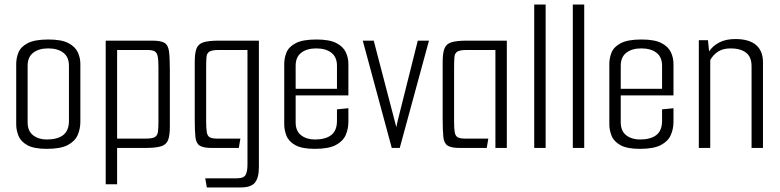

<svg xmlns="http://www.w3.org/2000/svg" viewBox="-20 -648 3416 841"><path d="M185 4Q129 4 100 -12Q71 -28 61 -53Q51 -78 51 -103V-368Q51 -394 61 -418.5Q71 -443 101.5 -459Q132 -475 192 -475Q249 -475 279 -459.5Q309 -444 320.5 -419.5Q332 -395 332 -368V-115Q332 -83 320 -56Q308 -29 276.5 -12.5Q245 4 185 4ZM185 -37Q232 -37 257 -56.5Q282 -76 282 -119V-360Q282 -398 257.5 -417Q233 -436 191 -436Q150 -436 125.5 -417Q101 -398 101 -360V-112Q101 -74 125 -55.5Q149 -37 185 -37Z M443 -470H646Q685 -470 701 -460Q717 -450 720.5 -421.5Q724 -393 724 -339V-93Q724 -54 716 -34Q708 -14 685 -7Q662 0 617 0H493V159H443ZM493 -429V-41H620Q648 -41 659 -48Q670 -55 672 -72Q674 -89 674 -117V-355Q674 -386 670.5 -402Q667 -418 657 -423.5Q647 -429 625 -429Z M886 173 879 133H1018Q1047 133 1055.5 118.5Q1064 104 1064 72V-429H937Q909 -429 897.5 -422Q886 -415 884.5 -398.5Q883 -382 883 -353V-115Q883 -84 886 -68Q889 -52 899 -46.5Q909 -41 930 -41H1033L1026 0H906Q871 0 855 -10Q839 -20 836 -47.5Q833 -75 833 -127V-377Q833 -416 841 -436Q849 -456 872 -463Q895 -470 940 -470H1114V84Q1114 130 1097 151.5Q1080 173 1035 173Z M1359 4Q1303 4 1274 -12Q1245 -28 1235 -53Q1225 -78 1225 -103V-368Q1225 -394 1235 -418.5Q1245 -443 1275.5 -459Q1306 -475 1366 -475Q1423 -475 1453 -459.5Q1483 -444 1494.5 -419.5Q1506 -395 1506 -368V-254L1456 -252V-360Q1456 -398 1431.5 -417Q1407 -436 1365 -436Q1324 -436 1299.5 -417Q1275 -398 1275 -360V-112Q1275 -74 1299 -55.5Q1323 -37 1359 -37Q1406 -37 1431 -56.5Q1456 -76 1456 -119V-169L1506 -174V-115Q1506 -83 1494 -56Q1482 -29 1450.5 -12.5Q1419 4 1359 4ZM1233 -230V-259H1506V-230Z M1696 0 1569 -470H1617L1716 -91L1721 -115L1810 -470H1859L1731 0Z M1992 0Q1957 0 1941 -10Q1925 -20 1922 -47.5Q1919 -75 1919 -127V-377Q1919 -416 1927 -436Q1935 -456 1958 -463Q1981 -470 2026 -470H2200V0H2150V-429H2023Q1995 -429 1983.5 -422Q1972 -415 1970.5 -398.5Q1969 -382 1969 -353V-115Q1969 -84 1972 -68Q1975 -52 1985 -46.5Q1995 -41 2016 -41H2119L2112 0Z M2320 -628H2370V0H2320Z M2489 -628H2539V0H2489Z M2783 4Q2727 4 2698 -12Q2669 -28 2659 -53Q2649 -78 2649 -103V-368Q2649 -394 2659 -418.5Q2669 -443 2699.5 -459Q2730 -475 2790 -475Q2847 -475 2877 -459.5Q2907 -444 2918.5 -419.5Q2930 -395 2930 -368V-254L2880 -252V-360Q2880 -398 2855.5 -417Q2831 -436 2789 -436Q2748 -436 2723.5 -417Q2699 -398 2699 -360V-112Q2699 -74 2723 -55.5Q2747 -37 2783 -37Q2830 -37 2855 -56.5Q2880 -76 2880 -119V-169L2930 -174V-115Q2930 -83 2918 -56Q2906 -29 2874.5 -12.5Q2843 4 2783 4ZM2657 -230V-259H2930V-230Z M3041 -472H3081L3086 -423Q3102 -447 3130.5 -462Q3159 -477 3201 -477Q3261 -477 3291.5 -451Q3322 -425 3322 -375V0H3272V-358Q3272 -399 3247.5 -417.5Q3223 -436 3181 -436Q3146 -436 3124.5 -421.5Q3103 -407 3091 -385V0H3041Z"/></svg>

Font: Smooch Sans Thin
Style: Regular
Weight: 400
Version: Version 1.010